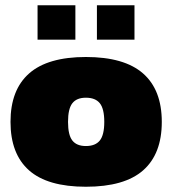

<svg xmlns="http://www.w3.org/2000/svg" viewBox="-20 -701 656 731"><path d="M123 -550V-681H267V-550ZM349 -550V-681H492V-550ZM307 10Q161 10 90.5 -52.5Q20 -115 20 -237Q20 -359 91 -421.5Q162 -484 307 -484Q453 -484 524.5 -421.5Q596 -359 596 -237Q596 -115 525 -52.5Q454 10 307 10ZM307 -145Q343 -145 360 -166Q377 -187 377 -237Q377 -287 360 -308Q343 -329 307 -329Q272 -329 255.5 -308Q239 -287 239 -237Q239 -187 255.5 -166Q272 -145 307 -145Z"/></svg>

Font: Kanit ExtraBold
Style: Regular
Weight: 800
Designer: Katatrad Team
Foundry: CadsonDemak
Version: Version 2.000; ttfautohint (v1.8.3)